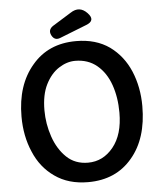

<svg xmlns="http://www.w3.org/2000/svg" viewBox="-64 -1035 931 1108"><g transform="rotate(-5 402.0 -481.0)"><path d="M402 18Q288 18 209 -38Q130 -93 91 -187Q51 -279 51 -392Q51 -575 147 -687Q241 -799 402 -799Q517 -799 596 -743Q673 -687 712 -595Q751 -502 751 -392Q751 -204 657 -94Q563 18 402 18ZM411 -94Q498 -94 557 -166.5Q616 -239 616 -366Q616 -455 590.5 -527.5Q565 -600 513.5 -643Q462 -686 387 -686Q339 -686 292.5 -656Q246 -626 216 -566.5Q186 -507 186 -417Q186 -338 211.5 -263.5Q237 -189 286.5 -141.5Q336 -94 411 -94ZM263 -845Q247 -877 278 -898L386 -965Q439 -1000 483 -954Q527 -908 468 -886L313 -825Q280 -812 263 -845Z"/></g></svg>

Font: MaokenZhuyuanTi
Style: Regular
Weight: 400
Designer: Fontworks Inc & LongZhuTi team: ZERO子、时光羊、荆南、频凡、刘鹏、Little White Dog、帆影Magmeta、奈白不弍、白日月球、ChaoTawei、雨三（排名不分先后）
Version: Version 1.000; 20230222